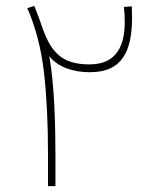

<svg xmlns="http://www.w3.org/2000/svg" viewBox="-20 -636 534 656"><path d="M403.3 -612.3C405.3 -596.7 406.2 -579.6 406.2 -561C406.2 -479 377.9 -416 285.6 -416C189.5 -416 154.8 -460 126.5 -536.6C116.2 -567.4 108.4 -588.4 97.2 -615.7L73.2 -608.4C102.1 -542.5 121.1 -468.8 130.4 -387.2C139.6 -305.7 144 -213.4 144 -110.8V0H169.4V-109.4C169.4 -199.2 166.5 -345.2 148.4 -443.8C177.2 -407.2 229.5 -389.2 286.6 -389.2C399.9 -389.2 431.2 -463.9 431.2 -577.6C431.2 -589.4 430.7 -602.1 430.2 -614.3Z"/></svg>

Font: Vazirmatn Thin
Style: Regular
Weight: 100
Designer: Saber Rastikerdar
Foundry: Saber Rastikerdar
Version: Version 33.003